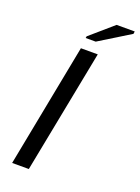

<svg xmlns="http://www.w3.org/2000/svg" viewBox="-162 -936 731 1006"><g transform="rotate(20 204.0 -433.5)"><path d="M133 0H40L173 -688H267ZM234 -747H178L180 -757L307 -867H408L406 -853Z"/></g></svg>

Font: Libra Sans
Style: Italic
Weight: 400
Italic angle: -12°
Foundry: Context Ltd
Version: Version 1.002